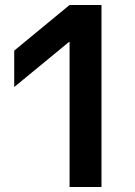

<svg xmlns="http://www.w3.org/2000/svg" viewBox="-20 -750 540 770"><path d="M259 0V-582H257L37 -401V-547L259 -730H387V0Z"/></svg>

Font: M PLUS 1 Code SemiBold
Style: Regular
Weight: 600
Designer: Coji Morishita
Foundry: UNDERFOREST DESIGN
Version: Version 1.005